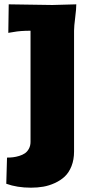

<svg xmlns="http://www.w3.org/2000/svg" viewBox="-20 -621 420 881"><path d="M330.1 -601.1Q330.1 -580.6 325 -540.3Q319.8 -500 319.8 -480V74.2Q319.8 111.8 308.1 141.4Q296.4 170.9 277.1 189Q257.8 207 231.4 219Q205.1 231 178.5 235.6Q151.9 240.2 122.1 240.2Q58.6 240.2 8.8 222.2L12.2 102.1Q26.4 102.1 39.6 100.6Q52.7 99.1 68.1 94.5Q83.5 89.8 94.5 82.3Q105.5 74.7 112.8 61Q120.1 47.4 120.1 29.8V-480Q73.2 -480 42 -474.1L18.1 -470.2L20 -601.1L220.2 -598.1Z"/></svg>

Font: Zantroke
Style: Regular
Weight: 500
Foundry: gluk
Version: Version 0.36